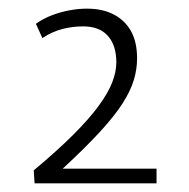

<svg xmlns="http://www.w3.org/2000/svg" viewBox="-20 -794 437 444"><path d="M60 -370 58 -400Q113 -446 149.5 -482.5Q186 -519 208 -549Q230 -579 239.5 -603.5Q249 -628 249 -650Q249 -689 229.5 -711Q210 -733 172 -733Q148 -733 124.5 -727Q101 -721 78 -706L63 -739Q80 -751 99.5 -758.5Q119 -766 140 -770Q161 -774 181 -774Q218 -774 244 -760Q270 -746 283.5 -721Q297 -696 297 -659Q297 -634 289.5 -609Q282 -584 263.5 -555Q245 -526 211 -489Q177 -452 125 -404H342V-370Z"/></svg>

Font: Georama ExtraCondensed Thin Light
Style: Regular
Weight: 300
Version: Version 1.001